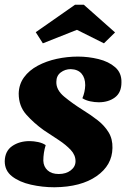

<svg xmlns="http://www.w3.org/2000/svg" viewBox="-34 -769 533 811"><path d="M196 22Q145 22 96.5 11Q48 0 17 -24Q-14 -48 -14 -88Q-13 -131 17.5 -152Q48 -173 91 -173Q108 -173 127 -169Q146 -165 159 -156Q149 -124 149 -90Q150 -65 167 -49.5Q184 -34 214 -34Q245 -34 265 -49.5Q285 -65 285 -88Q285 -114 265 -135.5Q245 -157 214 -177.5Q183 -198 151 -219Q109 -249 77 -285Q45 -321 45 -374Q46 -413 67.5 -442.5Q89 -472 125.5 -491.5Q162 -511 206 -520.5Q250 -530 295 -530Q339 -530 382 -519.5Q425 -509 452.5 -485Q480 -461 479 -421Q479 -378 451.5 -357.5Q424 -337 383 -337Q366 -337 347 -341Q328 -345 314 -354Q325 -380 326 -409Q326 -440 310.5 -458Q295 -476 265 -477Q241 -477 222.5 -463Q204 -449 204 -423Q203 -389 237.5 -360.5Q272 -332 315 -305Q349 -284 378 -261.5Q407 -239 424.5 -210.5Q442 -182 441 -144Q440 -71 374 -25Q308 21 196 22ZM147 -586 117 -633 283 -749H320L452 -632L405 -586L291 -643Z"/></svg>

Font: Sansita Swashed
Style: Bold
Weight: 700
Designer: Pablo Cosgaya
Foundry: Omnibus-Type
Version: Version 1.003; ttfautohint (v1.8.3)